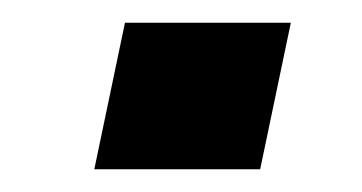

<svg xmlns="http://www.w3.org/2000/svg" viewBox="-20 -385 319 169"><path d="M63 -236 90 -365H236L209 -236Z"/></svg>

Font: Saira SemiExpanded SemiBold
Style: Italic
Weight: 600
Width: 6
Italic angle: -12°
Designer: Hector Gatti with collaboration of the Omnibus-Type team
Foundry: Omnibus-Type
Version: Version 1.101